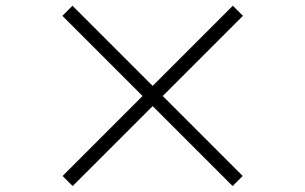

<svg xmlns="http://www.w3.org/2000/svg" viewBox="-20 -695 1040 654"><path d="M227.6 -61.3 193.3 -95.6 465.6 -368 192.5 -641.1 226.9 -675.5 500 -402.4 773.1 -675.5 807.5 -641.1 534.4 -368 806.7 -95.6 772.4 -61.3 500 -333.6Z"/></svg>

Font: Noto Serif KR ExtraLight
Style: Regular
Weight: 200
Designer: Ryoko NISHIZUKA 西塚涼子 (kana & ideographs); Frank Grießhammer (Latin, Greek & Cyrillic); Wenlong ZHANG 张文龙 (bopomofo); San
Foundry: Adobe
Version: Version 2.002-H1;hotconv 1.1.0;makeotfexe 2.6.0